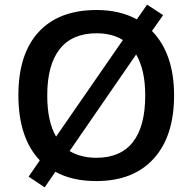

<svg xmlns="http://www.w3.org/2000/svg" viewBox="-20 -768 827 825"><path d="M633 -635 681 -703 612 -748 568 -685Q494 -725 395 -725Q233 -725 146 -630.5Q59 -536 59 -359Q59 -176 151 -79L103 -9L172 37L218 -30Q289 10 394 10Q553 10 640.5 -86.5Q728 -183 728 -358Q728 -537 633 -635ZM395 -625Q462 -625 508 -596L221 -181Q183 -246 183 -358Q183 -489 236.5 -557Q290 -625 395 -625ZM394 -90Q328 -90 279 -119L565 -534Q604 -468 604 -358Q604 -225 551 -157.5Q498 -90 394 -90Z"/></svg>

Font: OpenSansMMV
Style: Semibold
Weight: 600
Designer: Steve Matteson
Foundry: Ascender Corporation
Version: Version 6.000